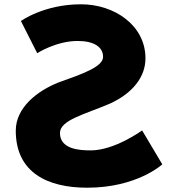

<svg xmlns="http://www.w3.org/2000/svg" viewBox="-20 -860 830 895"><path d="M357.7 -840C513.3 -840 658.1 -742 658.1 -588C658.1 -502 599.1 -425 490.2 -376C374.6 -327 259.5 -300 259.5 -240C259.5 -163 353.9 -159 403.5 -159C514.8 -159 642.5 -252 642.5 -252L736.5 -94C736.5 -94 619.5 15 386.6 15C203.5 15 53.5 -54 53.5 -251C53.5 -359 154.5 -437 253.8 -476C366.1 -516 460.5 -549 460.5 -595C460.5 -640 419.4 -669 341.9 -669C241.7 -669 153.5 -612 153.5 -612L77.5 -762C77.5 -762 184.5 -840 357.7 -840Z"/></svg>

Font: Hussar
Style: BdSuprExt
Weight: 700
Foundry: Cannot Into Space Fonts
Version: Version 2.00